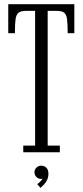

<svg xmlns="http://www.w3.org/2000/svg" viewBox="-20 -720 391 908"><path d="M90 0V-31.5H146V-668.5H102.5Q78.5 -668.5 67.5 -659.8Q56.5 -651 53.5 -628.2Q50.5 -605.5 50.5 -563H19V-700H331.5V-563H300Q300 -605.5 297.2 -628.2Q294.5 -651 283.5 -659.8Q272.5 -668.5 248.5 -668.5H205.5V-31.5H263V0ZM171.5 168.5 156 150.5Q161 147.5 170.2 139Q179.5 130.5 180.5 124Q179 126 174 126Q161 126 152 116.8Q143 107.5 143 94.5Q143 81.5 152.5 72.5Q162 63.5 175 63.5Q190 63.5 199.5 73.5Q209 83.5 209 101Q209 117.5 202.8 130.5Q196.5 143.5 187.8 152.8Q179 162 171.5 168.5Z"/></svg>

Font: Imbue Light
Style: Regular
Weight: 300
Designer: Tyler Finck
Foundry: Etcetera Type Company
Version: Version 1.102